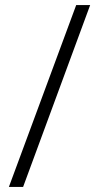

<svg xmlns="http://www.w3.org/2000/svg" viewBox="-20 -735 388 756"><path d="M335 -715 71 1H15L280 -715Z"/></svg>

Font: Noto Sans Lao Looped UI SmCd Lt
Style: Regular
Weight: 300
Width: 4
Designer: Mark Frömberg, Ben Mitchell
Foundry: The Fontpad Ltd
Version: Version 1.001; ttfautohint (v1.8.4.7-5d5b)